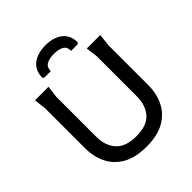

<svg xmlns="http://www.w3.org/2000/svg" viewBox="-243 -1056 1223 1223"><g transform="rotate(-45 368.5 -444.5)"><path d="M369 12Q269 12 206.5 -24Q144 -60 114 -121Q84 -182 84 -258V-620L74 -700H196L186 -620V-262Q186 -178 230.5 -129.5Q275 -81 370 -81Q464 -81 507.5 -129.5Q551 -178 551 -262V-620L541 -700H663L653 -620V-258Q653 -182 623 -121Q593 -60 530.5 -24Q468 12 369 12ZM368 -901Q416 -901 452 -886Q488 -871 508 -841.5Q528 -812 528 -768L518 -760H460Q460 -797 434.5 -810.5Q409 -824 368 -824Q328 -824 302.5 -810.5Q277 -797 277 -760H219L209 -768Q209 -812 229 -841.5Q249 -871 285.5 -886Q322 -901 368 -901Z"/></g></svg>

Font: AR One Sans Medium
Style: Regular
Weight: 500
Designer: Niteesh Yadav
Foundry: Niteesh Yadav
Version: Version 1.001;gftools[0.9.33]